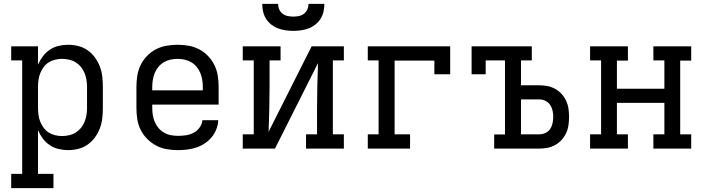

<svg xmlns="http://www.w3.org/2000/svg" viewBox="-20 -770 3640 995"><path d="M38 205V131H95V-457H38V-530H177V-435Q187 -458 202 -478Q217 -498 237.5 -512Q258 -526 283 -532Q308 -538 333 -538Q359 -538 385.5 -531.5Q412 -525 434 -509.5Q456 -494 472 -472Q488 -450 497.5 -425Q507 -400 510 -373.5Q513 -347 513 -320V-210Q513 -183 510 -156.5Q507 -130 497.5 -105Q488 -80 472 -58Q456 -36 434 -20.5Q412 -5 385.5 1.5Q359 8 333 8Q308 8 283 2Q258 -4 237.5 -18Q217 -32 202 -52Q187 -72 177 -95V131H257V205ZM301 -65Q319 -65 337.5 -69Q356 -73 371.5 -82.5Q387 -92 399 -106.5Q411 -121 418 -138Q425 -155 428 -173.5Q431 -192 431 -210V-320Q431 -338 428 -356.5Q425 -375 418 -392Q411 -409 399 -423.5Q387 -438 371.5 -447.5Q356 -457 337.5 -461Q319 -465 301 -465Q283 -465 265 -460.5Q247 -456 232 -446.5Q217 -437 206 -422Q195 -407 188.5 -390.5Q182 -374 179.5 -356Q177 -338 177 -320V-210Q177 -192 179.5 -174Q182 -156 188.5 -139.5Q195 -123 206 -108Q217 -93 232 -83.5Q247 -74 265 -69.5Q283 -65 301 -65Z M902 8Q873 8 844 3Q815 -2 789.5 -15.5Q764 -29 743 -50Q722 -71 709 -97Q696 -123 691.5 -152Q687 -181 687 -210V-320Q687 -349 691.5 -377.5Q696 -406 708.5 -432Q721 -458 741.5 -479.5Q762 -501 788 -514.5Q814 -528 842.5 -533Q871 -538 900 -538Q929 -538 957.5 -533Q986 -528 1012 -514.5Q1038 -501 1058.5 -479.5Q1079 -458 1091.5 -432Q1104 -406 1108.5 -377.5Q1113 -349 1113 -320V-228H769V-210Q769 -191 772 -172.5Q775 -154 782.5 -137Q790 -120 802 -106Q814 -92 830.5 -82.5Q847 -73 865.5 -69.5Q884 -66 902 -66Q923 -66 943.5 -69Q964 -72 982.5 -81.5Q1001 -91 1014 -108.5Q1027 -126 1029 -147H1111Q1110 -123 1101 -100Q1092 -77 1076.5 -58.5Q1061 -40 1040.5 -26.5Q1020 -13 997 -5.5Q974 2 950 5Q926 8 902 8ZM1031 -302V-320Q1031 -338 1028 -356.5Q1025 -375 1018 -392Q1011 -409 999 -423.5Q987 -438 971 -447.5Q955 -457 936.5 -461Q918 -465 900 -465Q882 -465 863.5 -461Q845 -457 829 -447.5Q813 -438 801 -423.5Q789 -409 782 -392Q775 -375 772 -356.5Q769 -338 769 -320V-302Z M1238 0V-74H1295V-457H1238V-530H1434V-457H1377V-318Q1377 -260 1375.5 -202.5Q1374 -145 1372 -87L1595 -530H1762V-457H1705V-74H1762V0H1566V-74H1623V-212Q1623 -270 1624.5 -327.5Q1626 -385 1628 -443L1405 0ZM1500 -610Q1480 -610 1459.5 -613Q1439 -616 1420.5 -623Q1402 -630 1385.5 -643Q1369 -656 1358.5 -673Q1348 -690 1343.5 -710Q1339 -730 1339 -750H1421Q1421 -735 1427 -721.5Q1433 -708 1444.5 -699Q1456 -690 1470.5 -687Q1485 -684 1500 -684Q1515 -684 1529.5 -687Q1544 -690 1555.5 -699Q1567 -708 1573 -721.5Q1579 -735 1579 -750H1661Q1661 -730 1656.5 -710Q1652 -690 1641.5 -673Q1631 -656 1614.5 -643Q1598 -630 1579.5 -623Q1561 -616 1540.5 -613Q1520 -610 1500 -610Z M1886 0V-74H1942V-457H1886V-530H2313V-385H2231V-456H2025V-74H2105V0Z M2541 0V-73H2597V-457H2497V-385H2424V-530H2736V-457H2680V-328H2775Q2796 -328 2817 -324Q2838 -320 2857 -309.5Q2876 -299 2890.5 -283Q2905 -267 2914 -247.5Q2923 -228 2926 -207Q2929 -186 2929 -164Q2929 -143 2926 -121.5Q2923 -100 2914 -80.5Q2905 -61 2890.5 -45Q2876 -29 2857 -18.5Q2838 -8 2817 -4Q2796 0 2775 0ZM2680 -74H2775Q2791 -74 2806.5 -81Q2822 -88 2831 -101.5Q2840 -115 2843.5 -131.5Q2847 -148 2847 -164Q2847 -181 2843.5 -197Q2840 -213 2831 -226.5Q2822 -240 2806.5 -247.5Q2791 -255 2775 -255H2680Z M3038 0V-74H3095V-457H3038V-530H3234V-456H3177V-310H3423V-457H3366V-530H3562V-456H3505V-74H3562V0H3366V-74H3423V-237H3177V-74H3234V0Z"/></svg>

Font: Iosevka Slab Extended
Style: Regular
Weight: 400
Width: 7
Monospace: yes
Designer: Belleve Invis
Foundry: Belleve Invis
Version: Version 11.1.1; ttfautohint (v1.8.3)